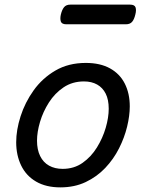

<svg xmlns="http://www.w3.org/2000/svg" viewBox="-20 -791 629 830"><path d="M241 19Q179 19 136 -6Q93 -31 71.5 -75.5Q50 -120 50 -176Q50 -229 69 -288.5Q88 -348 125.5 -400.5Q163 -453 219.5 -486Q276 -519 351 -519Q413 -519 455.5 -495.5Q498 -472 519.5 -429.5Q541 -387 541 -331Q541 -291 529.5 -243.5Q518 -196 494.5 -149.5Q471 -103 435 -65Q399 -27 350.5 -4Q302 19 241 19ZM251 -61Q300 -61 337 -87Q374 -113 399 -153.5Q424 -194 437 -238.5Q450 -283 450 -321Q450 -360 437 -386Q424 -412 400 -425.5Q376 -439 343 -439Q293 -439 255 -413.5Q217 -388 191.5 -348Q166 -308 153 -264Q140 -220 140 -183Q140 -144 153.5 -116.5Q167 -89 192 -75Q217 -61 251 -61ZM267 -686Q247 -686 243 -698Q239 -710 243 -728Q248 -749 257 -760Q266 -771 284 -771H542Q562 -771 566 -759Q570 -747 565 -728Q560 -707 551 -696.5Q542 -686 524 -686Z"/></svg>

Font: Playwrite RO
Style: Regular
Weight: 400
Designer: Veronika Burian, José Scaglione
Foundry: TypeTogether
Version: Version 1.002